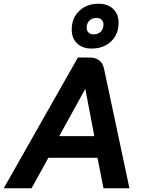

<svg xmlns="http://www.w3.org/2000/svg" viewBox="-60 -1008 761 1028"><path d="M462 -163H199L109 0H-40L357 -700H419Q484 -700 497 -640L633 0H494ZM257 -279H445L397 -531H396ZM324 -849Q324 -911 364 -949.5Q404 -988 468 -988Q516 -988 545.5 -960.5Q575 -933 575 -887Q575 -825 535 -786.5Q495 -748 430 -748Q382 -748 353 -775.5Q324 -803 324 -849ZM494 -877Q494 -893 484 -902.5Q474 -912 457 -912Q433 -912 418.5 -897.5Q404 -883 404 -859Q404 -843 414.5 -833.5Q425 -824 442 -824Q465 -824 479.5 -838.5Q494 -853 494 -877Z"/></svg>

Font: Bai Jamjuree
Style: Bold Italic
Weight: 700
Italic angle: -10°
Designer: Katatrad Aksorn Co.,Ltd.
Foundry: Cadson Demak Co.,Ltd.
Version: Version 1.000; ttfautohint (v1.6)